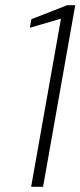

<svg xmlns="http://www.w3.org/2000/svg" viewBox="-20 -720 310 740"><path d="M100 0 215 -648 95 -613 101 -646 239 -700H270L146 0Z"/></svg>

Font: DM Sans 18pt ExtraLight
Style: Italic
Weight: 250
Italic angle: -10°
Designer: Colophon Foundry, Jonny Pinhorn
Foundry: Colophon Foundry
Version: Version 4.004;gftools[0.9.30]